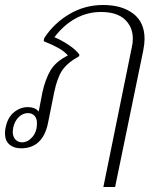

<svg xmlns="http://www.w3.org/2000/svg" viewBox="-36 -584 619 769"><path d="M492 -395Q496 -411 496 -429Q496 -476 464 -506Q432 -536 368 -536Q315 -536 267.5 -510.5Q220 -485 182 -435Q209 -424 239 -404Q269 -384 282 -365L281 -359Q233 -332 213 -302Q193 -272 181 -214L156 -90Q135 10 48 10Q19 10 1.5 -5.5Q-16 -21 -16 -49Q-16 -63 -14 -71Q-6 -113 19.5 -134Q45 -155 75 -155Q105 -155 119 -137L134 -215Q146 -268 166.5 -302.5Q187 -337 236 -362Q221 -379 197.5 -392Q174 -405 139 -419L141 -431Q179 -490 241 -527Q303 -564 377 -564Q452 -564 497.5 -529.5Q543 -495 543 -428Q543 -410 538 -383L425 165H378ZM112 -91Q112 -110 102 -120.5Q92 -131 76 -131Q56 -131 39.5 -115.5Q23 -100 17 -73Q15 -61 15 -57Q15 -37 25.5 -25.5Q36 -14 52 -14Q75 -14 93.5 -35Q112 -56 112 -91Z"/></svg>

Font: Trirong ExtraLight
Style: Italic
Weight: 275
Italic angle: -12°
Designer: Katatrad Team
Foundry: CadsonDemak
Version: Version 1.003